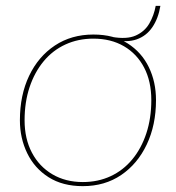

<svg xmlns="http://www.w3.org/2000/svg" viewBox="-20 -627 601 656"><path d="M369 -491 362 -501Q413 -492 443.5 -505.5Q474 -519 490 -546.5Q506 -574 512 -607H528Q521 -564 500.5 -534Q480 -504 447 -492.5Q414 -481 369 -491ZM263 9Q194 9 146 -21.5Q98 -52 73 -103.5Q48 -155 48 -216Q48 -302 79.5 -368Q111 -434 167.5 -471.5Q224 -509 299 -509Q369 -509 416.5 -478.5Q464 -448 488.5 -397.5Q513 -347 513 -285Q513 -200 481.5 -133.5Q450 -67 394 -29Q338 9 263 9ZM263 -5Q315 -5 358 -25Q401 -45 432 -82.5Q463 -120 480 -171.5Q497 -223 497 -285Q497 -349 472.5 -396Q448 -443 403.5 -469Q359 -495 299 -495Q247 -495 203.5 -475Q160 -455 129 -417.5Q98 -380 81 -329Q64 -278 64 -216Q64 -153 89 -105.5Q114 -58 159 -31.5Q204 -5 263 -5Z"/></svg>

Font: Work Sans Thin
Style: Italic
Weight: 250
Italic angle: -13°
Designer: Wei Huang
Foundry: Wei Huang
Version: Version 2.012